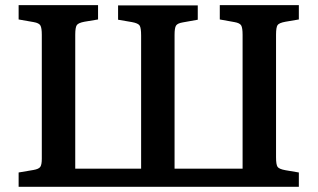

<svg xmlns="http://www.w3.org/2000/svg" viewBox="-20 -720 1225 740"><path d="M51.8 0V-55.2L108.9 -64.9Q129.4 -68.4 135.3 -76.9Q141.1 -85.4 141.1 -107.9V-585.9Q141.1 -612.3 135.7 -621.8Q130.4 -631.3 109.9 -634.8L51.8 -645V-700.2H357.9V-645L305.2 -636.2Q281.7 -631.8 275.9 -623Q270 -614.3 270 -585.9V-69.8H523.9V-583Q523.9 -612.3 518.3 -621.3Q512.7 -630.4 488.8 -634.8L435.1 -644V-699.2H742.2V-644L685.1 -633.8Q664.1 -630.4 658.4 -621.3Q652.8 -612.3 652.8 -585.9V-69.8H915V-585.9Q915 -612.3 909.7 -621.8Q904.3 -631.3 883.8 -634.8L827.1 -645V-700.2H1131.8V-645L1080.1 -636.2Q1055.7 -631.8 1049.8 -623.3Q1043.9 -614.7 1043.9 -585.9V-113.8Q1043.9 -85.4 1049.8 -76.9Q1055.7 -68.4 1080.1 -64L1131.8 -55.2V0Z"/></svg>

Font: Literata Book SemiBold
Style: Regular
Weight: 600
Designer: Latin by Veronika Burian and Jose Scaglione. Greek by Irene Vlachou. Cyrillic by Vera Evstafieva
Foundry: TypeTogether
Version: Version 2.003;PS 002.003;hotconv 1.0.88;makeotf.lib2.5.64775